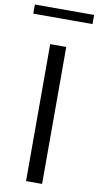

<svg xmlns="http://www.w3.org/2000/svg" viewBox="-141 -968 519 1011"><g transform="rotate(10 118.5 -462.0)"><path d="M75.7 0V-732.4H161.6V0ZM276.9 -875H-40V-923.8H276.9Z"/></g></svg>

Font: Kumbh Sans
Style: Regular
Weight: 400
Version: Version 1.005